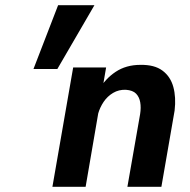

<svg xmlns="http://www.w3.org/2000/svg" viewBox="-20 -720 731 740"><path d="M389 -460H262L182 0H310ZM520 -280 471 0H602L653 -294Q659 -345 648 -385Q637 -425 606 -448Q575 -471 521 -470Q466 -470 425.5 -443Q385 -416 360 -372Q335 -328 325 -277L358 -281Q365 -306 379.5 -327.5Q394 -349 416 -362Q438 -375 465 -374Q492 -372 504.5 -359Q517 -346 520.5 -325.5Q524 -305 520 -280ZM204 -700 109 -454H201L344 -700Z"/></svg>

Font: Jost SemiBold
Style: Italic
Weight: 600
Italic angle: -5°
Version: Version 3.710